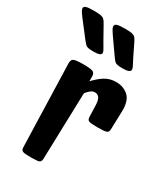

<svg xmlns="http://www.w3.org/2000/svg" viewBox="-238 -963 915 1054"><g transform="rotate(30 219.5 -435.5)"><path d="M138.2 0Q97.2 0 86.2 -4.9Q75.2 -9.8 74.7 -27.8L59.1 -551.3Q58.6 -572.3 71 -579.6Q83.5 -586.9 133.3 -586.9Q183.1 -586.9 195.3 -579.6Q207.5 -572.3 207.5 -551.3V-522.5Q234.9 -552.7 266.1 -572.8Q297.4 -592.8 337.9 -592.8Q385.3 -592.8 416.5 -564Q447.8 -535.2 445.3 -465.8L441.9 -353.5Q441.4 -335.4 429.4 -330.6Q417.5 -325.7 373 -325.7Q328.6 -325.7 317.4 -330.6Q306.2 -335.4 305.7 -353.5L303.7 -420.4Q302.7 -459 292.2 -472.2Q281.7 -485.4 264.6 -485.4Q250.5 -485.4 237.5 -474.6Q224.6 -463.9 214.4 -450.7L202.1 -27.8Q201.7 -9.8 190.4 -4.9Q179.2 0 138.2 0ZM146.5 -674.8Q123 -674.8 111.6 -677.2Q100.1 -679.7 93.3 -686.5Q86.4 -693.4 76.2 -706.5L-1 -806.6Q-11.2 -819.8 -18.1 -830.8Q-24.9 -841.8 -25.9 -850.6Q-26.4 -861.8 -13.2 -866.2Q0 -870.6 37.1 -870.6Q64.9 -870.6 79.1 -867.9Q93.3 -865.2 101.1 -857.9Q108.9 -850.6 117.2 -835.4L163.1 -753.4Q174.3 -732.9 183.6 -718.3Q192.9 -703.6 193.4 -693.8Q194.8 -674.8 146.5 -674.8ZM330.6 -674.8Q307.1 -674.8 295.9 -677.2Q284.7 -679.7 278.1 -686.5Q271.5 -693.4 262.2 -706.5L191.9 -806.6Q182.6 -820.3 176.3 -831.1Q169.9 -841.8 169.9 -850.6Q169.9 -861.8 183.6 -866.2Q197.3 -870.6 234.4 -870.6Q262.2 -870.6 276.1 -867.9Q290 -865.2 297.4 -857.9Q304.7 -850.6 312 -835.4L352.1 -753.4Q362.3 -732.9 370.4 -718.3Q378.4 -703.6 378.4 -693.8Q378.4 -674.8 330.6 -674.8Z"/></g></svg>

Font: Denk One
Style: Regular
Weight: 400
Designer: Irina Smirnova, Eben Sorkin
Foundry: Sorkin Type Co.f
Version: Version 1.004; ttfautohint (v1.8.4.7-5d5b);gftools[0.9.23]